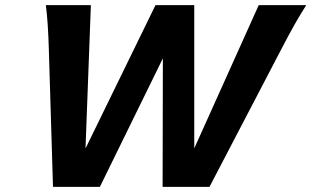

<svg xmlns="http://www.w3.org/2000/svg" viewBox="-20 -730 1216 750"><path d="M615.2 0 616.2 -502 370.1 0H187L170.9 -532.7Q168 -640.6 159.2 -710H335L314 -149.9L587.4 -710H738.8V-150.4L990.7 -710H1176.3Q1154.8 -676.3 1132.6 -637.5Q1110.4 -598.6 1076.2 -532.7L798.3 0Z"/></svg>

Font: Lesson One Extra
Style: Italic
Weight: 800
Italic angle: -14°
Designer: But Ko, Victor Gaultney, Annie Olsen, Julie Remington, Don Collingsworth, Eric Hays, Becca Hirsbrunner
Version: Version 1.100